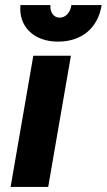

<svg xmlns="http://www.w3.org/2000/svg" viewBox="-20 -741 423 761"><path d="M22 0H171L261 -520H112ZM210 -576C302 -576 368 -628 383 -721H263C259 -691 240 -671 216 -671C193 -671 177 -693 180 -721H61C53 -637 113 -576 210 -576Z"/></svg>

Font: Fixel Display
Style: Bold Italic
Weight: 700
Italic angle: -10°
Designer: AlfaBravo + MacPaw
Foundry: Kyrylo Tkachov, Marchela Mozhyna, Serhii Makarenko, Maria Weinstein, Zakhar Kryvoshyya
Version: Version 1.210;Glyphs 3.2 (3217)